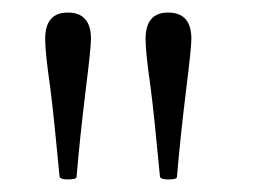

<svg xmlns="http://www.w3.org/2000/svg" viewBox="-20 -683 405 306"><path d="M88 -397Q77 -397 75 -401Q66 -497 60 -544Q52 -599 52 -621Q52 -663 88 -663Q125 -663 125 -621Q125 -607 117 -543Q107 -461 102 -401Q102 -397 88 -397ZM248 -397Q237 -397 235 -401Q226 -497 220 -544Q212 -599 212 -621Q212 -663 248 -663Q285 -663 285 -621Q285 -607 277 -543Q267 -461 262 -401Q262 -397 248 -397Z"/></svg>

Font: Junicode Cond Light
Style: Regular
Weight: 300
Width: 3
Designer: Peter S. Baker
Version: Version 2.201